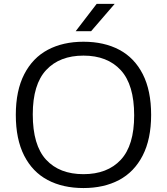

<svg xmlns="http://www.w3.org/2000/svg" viewBox="-20 -966 866 996"><path d="M62 -370Q62 -496 105.8 -581Q149.5 -666 228.2 -707.8Q307 -749.5 413 -749.5Q520 -749.5 598.8 -707.8Q677.5 -666 720.8 -581Q764 -496 764 -370Q764 -244.5 720.2 -159.2Q676.5 -74 597.8 -32.2Q519 9.5 413 9.5Q306 9.5 227.2 -32.2Q148.5 -74 105.2 -159Q62 -244 62 -370ZM676 -367.5Q676 -526.5 606.5 -602Q537 -677.5 413 -677.5Q289.5 -677.5 219.8 -603Q150 -528.5 150 -372.5Q150 -212.5 219.2 -137.5Q288.5 -62.5 413 -62.5Q537 -62.5 606.5 -137Q676 -211.5 676 -367.5ZM372.5 -804 481.5 -946H575L452.5 -804Z"/></svg>

Font: Encode Sans Expanded
Style: Regular
Weight: 400
Width: 7
Designer: Multiple Designers
Foundry: Impallari Type
Version: Version 2.000